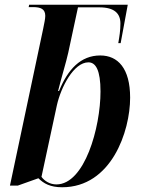

<svg xmlns="http://www.w3.org/2000/svg" viewBox="-20 -780 604 810"><path d="M242 10C450 10 529 -226 529 -368C529 -492 477 -546 403 -546C320 -546 266 -487 229 -396H225C239 -453 259 -517 268 -558L309 -749H399C463 -749 488 -723 488 -681C488 -651 484 -627 479 -598H489L519 -760H103L101 -750H119C152 -750 171 -742 171 -713C171 -701 167 -683 162 -658L22 3H55L142 -28C164 -6 192 10 242 10ZM218 -2C191 -2 168 -16 155 -34L220 -336C237 -412 291 -517 353 -517C384 -517 404 -484 404 -394C404 -242 337 -2 218 -2Z"/></svg>

Font: Noto Serif Display SemiCondensed SemiBold
Style: Italic
Weight: 600
Width: 4
Italic angle: -12°
Designer: Monotype Design Team
Foundry: Monotype Imaging Inc.
Version: Version 2.009